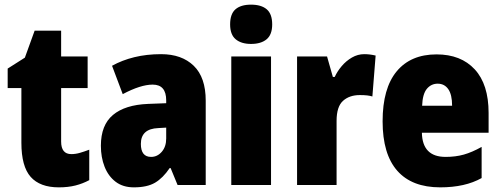

<svg xmlns="http://www.w3.org/2000/svg" viewBox="-20 -796 2154 826"><path d="M287 -133Q305 -133 324 -138.5Q343 -144 364 -152V-21Q336 -6 304.5 2Q273 10 233 10Q152 10 112 -35Q72 -80 72 -182V-417H13V-501L87 -548L129 -664H243V-553H357V-417H243V-187Q243 -133 287 -133Z M673 -563Q762 -563 813.5 -513Q865 -463 865 -363V0H744L714 -73H710Q681 -30 647 -10Q613 10 556 10Q509 10 477.5 -14Q446 -38 430 -78.5Q414 -119 414 -169Q414 -258 466 -301.5Q518 -345 617 -349L695 -352V-364Q695 -432 637 -432Q585 -432 508 -391L462 -513Q505 -537 558 -550Q611 -563 673 -563ZM661 -245Q586 -242 586 -177Q586 -121 630 -121Q657 -121 676 -143Q695 -165 695 -200V-247Z M1060 -776Q1104 -776 1127.5 -756Q1151 -736 1151 -691Q1151 -647 1127 -627Q1103 -607 1060 -607Q1018 -607 994 -627Q970 -647 970 -691Q970 -736 993 -756Q1016 -776 1060 -776ZM1146 -553V0H975V-553Z M1547 -563Q1571 -563 1596 -557L1582 -381Q1572 -384 1559.5 -385.5Q1547 -387 1528 -387Q1483 -387 1455.5 -362Q1428 -337 1428 -276V0H1258V-553H1387L1412 -465H1420Q1431 -489 1450 -511.5Q1469 -534 1494 -548.5Q1519 -563 1547 -563Z M1858 -562Q1963 -562 2022.5 -497.5Q2082 -433 2082 -310V-225H1795Q1797 -121 1897 -121Q1940 -121 1975.5 -131Q2011 -141 2052 -164V-30Q1981 10 1874 10Q1752 10 1689 -61.5Q1626 -133 1626 -274Q1626 -416 1686.5 -489Q1747 -562 1858 -562ZM1863 -436Q1835 -436 1816.5 -414Q1798 -392 1796 -341H1925Q1925 -389 1908.5 -412.5Q1892 -436 1863 -436Z"/></svg>

Font: Noto Sans Lao Condensed Black
Style: Regular
Weight: 900
Width: 3
Designer: Monotype Design Team
Foundry: Monotype Imaging Inc.
Version: Version 2.003; ttfautohint (v1.8.4.7-5d5b)